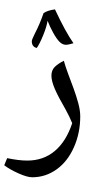

<svg xmlns="http://www.w3.org/2000/svg" viewBox="-54 -625 446 898"><path d="M96.7 204.1Q72.8 204.1 31.2 185.3Q-10.3 166.5 -34.2 147.9L-20.5 114.7Q34.2 126 73.7 126Q148.9 126 202.1 81.3Q255.4 36.6 283.7 -48.8Q270.5 -81.1 253.4 -111.8Q218.3 -172.4 202.4 -209.2Q186.5 -246.1 186.5 -271Q186.5 -296.4 201.9 -311.8Q217.3 -327.1 244.6 -340.8Q252 -313.5 264.6 -280Q277.3 -246.6 290 -211.7Q302.7 -176.8 312 -142.8Q321.3 -108.9 321.3 -80.6Q321.3 -2.9 291.7 63.7Q262.2 130.4 210.7 167.2Q159.2 204.1 96.7 204.1ZM181.6 -389.6ZM99.6 252.9ZM118.2 -400.9Q108.9 -401.9 101.8 -409.7Q94.7 -417.5 94.7 -432.1Q94.7 -439.5 109.4 -468.8Q131.8 -511.7 149.9 -564Q169.4 -576.7 203.1 -581.1Q252.4 -475.6 289.6 -422.9L273.4 -418.5Q262.7 -415.5 254.4 -415.5Q238.3 -415.5 224.6 -429.2Q210.9 -442.9 195.3 -470.9Q179.7 -499 168.5 -527.8Q164.1 -499.5 147.7 -459.5Q131.3 -419.4 118.2 -400.9ZM181.6 -389.6ZM167.5 -605.5Z"/></svg>

Font: Noto Naskh Arabic
Style: Regular
Weight: 400
Designer: Monotype Design team
Foundry: Monotype Imaging Inc.
Version: Version 1.01